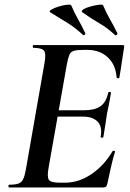

<svg xmlns="http://www.w3.org/2000/svg" viewBox="-20 -823 571 843"><path d="M20 0Q17 0 17 -6Q17 -12 20 -12Q47 -12 61 -17Q75 -22 82 -37Q89 -52 94 -81L175 -544Q183 -587 173.5 -600Q164 -613 126 -613Q124 -613 124 -619Q124 -625 126 -625H519Q527 -625 525 -616Q522 -597 518 -571Q514 -545 510.5 -521Q507 -497 504 -482Q503 -478 497.5 -479.5Q492 -481 492 -483Q488 -539 453 -571.5Q418 -604 363 -604H345Q317 -604 303.5 -599.5Q290 -595 284.5 -582Q279 -569 274 -543L193 -85Q186 -45 195 -33Q204 -21 241 -21H267Q326 -21 381.5 -58.5Q437 -96 474 -159Q476 -162 481.5 -160.5Q487 -159 485 -157Q476 -128 467 -88.5Q458 -49 451 -15Q448 0 435 0ZM434 -222Q433 -218 427 -218.5Q421 -219 422 -223Q430 -267 408.5 -289Q387 -311 344 -311H187L191 -339H351Q396 -339 421 -356.5Q446 -374 455 -415Q456 -420 462 -419.5Q468 -419 467 -414Q462 -382 458 -363.5Q454 -345 450 -325Q446 -300 442.5 -275.5Q439 -251 434 -222ZM485 -669Q451 -701 416 -721Q381 -741 343 -768Q334 -774 345.5 -781.5Q357 -789 377 -794.5Q397 -800 414 -802Q431 -804 433 -799Q447 -766 462.5 -739Q478 -712 495 -678Q497 -674 492.5 -670Q488 -666 485 -669ZM345 -669Q311 -701 277 -722Q243 -743 202 -768Q193 -773 205 -780.5Q217 -788 236.5 -794Q256 -800 273.5 -802Q291 -804 293 -799Q307 -766 322.5 -739Q338 -712 354 -678Q356 -674 352 -670.5Q348 -667 345 -669Z"/></svg>

Font: Cormorant Light
Style: Italic
Weight: 300
Italic angle: -10°
Designer: Christian Thalmann (Catharsis Fonts)
Foundry: Catharsis Fonts
Version: Version 4.000